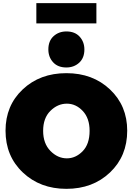

<svg xmlns="http://www.w3.org/2000/svg" viewBox="-20 -1179 840 1215"><path d="M400 16Q234 16 124.5 -87.5Q15 -191 15 -352Q15 -511 124 -613.5Q233 -716 400 -716Q567 -716 676 -613Q785 -510 785 -352Q785 -191 676 -87.5Q567 16 400 16ZM590 -1031H210V-1159H590ZM403 -177Q459 -177 503 -222Q547 -267 547 -351Q547 -431 503.5 -477Q460 -523 403 -523Q345 -523 299 -477.5Q253 -432 253 -351Q253 -271 299 -224Q345 -177 403 -177ZM400 -752Q346 -752 316 -785Q286 -818 286 -866Q286 -920 319 -950Q352 -980 400 -980Q454 -980 484 -947Q514 -914 514 -866Q514 -812 481 -782Q448 -752 400 -752Z"/></svg>

Font: Argentum Novus Black
Style: Regular
Weight: 900
Designer: Julieta Ulanovsky (font) & Cristiano Sobral (main changes)
Foundry: Julieta Ulanovsky (font) & Cristiano Sobral (main changes)
Version: Version 3.00;November 27, 2020;FontCreator 13.0.0.2655 64-bi